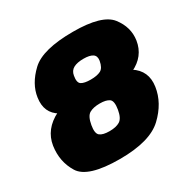

<svg xmlns="http://www.w3.org/2000/svg" viewBox="-154 -831 984 989"><g transform="rotate(-30 337.5 -336.5)"><path d="M285.5 8Q464.5 8 540 -63.2Q615.5 -134.5 628.5 -223.5Q642 -313 568.2 -360Q494.5 -407 357.5 -407Q220.5 -407 127.5 -360.5Q34.5 -314 20.5 -223.5Q7.5 -135 51.5 -63.5Q95.5 8 285.5 8ZM310.5 -143Q271 -143 253.8 -156.8Q236.5 -170.5 244.5 -216.5Q253 -266 276 -279Q299 -292 337 -292Q375 -292 393 -279Q411 -266 402.5 -216.5Q394.5 -170.5 372.2 -156.8Q350 -143 310.5 -143ZM340.5 -311.5Q480 -311.5 565 -351.5Q650 -391.5 663.5 -478.5Q674.5 -553 624.8 -617Q575 -681 403 -681Q221 -681 153.5 -617.2Q86 -553.5 75.5 -478.5Q62.5 -391.5 131.8 -351.5Q201 -311.5 340.5 -311.5ZM359.5 -421.5Q321.5 -421.5 304.2 -432.5Q287 -443.5 294 -482.5Q298.5 -510 320.5 -521.8Q342.5 -533.5 379.5 -533.5Q416.5 -533.5 434 -521.8Q451.5 -510 447 -482.5Q440 -443.5 418.8 -432.5Q397.5 -421.5 359.5 -421.5Z"/></g></svg>

Font: Anybody UltraCondensed Thin Black
Style: Italic
Weight: 900
Italic angle: -10°
Version: Version 1.111